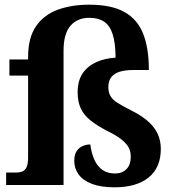

<svg xmlns="http://www.w3.org/2000/svg" viewBox="-20 -790 746 820"><path d="M469.4 10Q411.8 10 373.4 -4.3Q335 -18.6 316.1 -44.5Q297.1 -70.3 297.1 -103.5Q297.1 -128.8 307.1 -144.1Q317.1 -159.4 333 -166.3Q348.8 -173.1 365.7 -173.1Q370.4 -135.8 383.1 -107.7Q395.8 -79.5 417.6 -64.3Q439.3 -49 471.3 -49Q500.7 -49 519.6 -67.2Q538.5 -85.3 538.5 -121.5Q538.5 -142.3 529.5 -159.7Q520.6 -177.1 498.9 -194.3Q477.2 -211.6 437.4 -231.1Q394.8 -253.3 366.6 -275.7Q338.4 -298.2 325 -327Q311.6 -355.8 311.6 -395.5Q311.6 -444.6 332.5 -476Q353.5 -507.5 390.2 -524.2Q426.9 -540.9 473.7 -543.8Q473.1 -607.4 460.9 -644.6Q448.7 -681.7 424.1 -697.8Q399.5 -713.9 361.4 -713.9Q310.3 -713.9 280.9 -679.9Q251.4 -645.9 251.4 -573V0H6.2V-53H49.3Q63.6 -53 75.2 -57.4Q86.7 -61.9 93.4 -75.9Q100 -90 100 -118.1V-467H20.2V-536H100V-545.7Q100 -629.6 134.3 -678.6Q168.6 -727.7 227.8 -748.9Q286.9 -770 360.7 -770Q455.3 -770 510.9 -739Q566.5 -708.1 591.2 -646.5Q615.8 -584.8 615.8 -491H548Q515.9 -491 492.3 -484Q468.8 -477.1 455.7 -461.1Q442.7 -445.1 442.7 -418.1Q442.7 -395.2 451.9 -379.5Q461.1 -363.8 481.9 -350.8Q502.6 -337.7 537.4 -319.9Q578.7 -299.8 607.5 -275.9Q636.4 -252 651.6 -222.1Q666.8 -192.2 666.8 -154.1Q666.8 -74.1 614.8 -32Q562.9 10 469.4 10Z"/></svg>

Font: Noto Serif Malayalam
Style: Regular
Weight: 400
Designer: Indian type Foundry, Jelle Bosma, Monotype Design Team
Foundry: Monotype Imaging Inc.
Version: Version 2.103